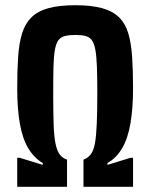

<svg xmlns="http://www.w3.org/2000/svg" viewBox="-20 -716 576 736"><path d="M46 0V-111H56L144 -84V-91Q111 -110 88.5 -147.5Q66 -185 56 -242.5Q46 -300 46 -377Q46 -446 49.5 -498Q53 -550 64.5 -587.5Q76 -625 100 -649Q124 -673 165 -684.5Q206 -696 269 -696Q331 -696 372 -684.5Q413 -673 437 -649Q461 -625 472 -587.5Q483 -550 486.5 -498Q490 -446 490 -377Q490 -300 480 -242.5Q470 -185 448 -147.5Q426 -110 392 -91V-84L480 -111H490V0H300V-104Q317 -110 328 -124.5Q339 -139 344 -167Q349 -195 351 -242Q353 -289 353 -360Q353 -420 351.5 -460.5Q350 -501 345.5 -525.5Q341 -550 332 -562Q323 -574 308 -578Q293 -582 269 -582Q245 -582 229 -578Q213 -574 204 -562Q195 -550 190.5 -525.5Q186 -501 185 -460.5Q184 -420 184 -360Q184 -289 185.5 -242Q187 -195 192.5 -167Q198 -139 208.5 -124.5Q219 -110 237 -104V0Z"/></svg>

Font: Saira Condensed
Style: Bold
Weight: 700
Width: 3
Designer: Hector Gatti with collaboration of the Omnibus-Type team
Foundry: Omnibus-Type
Version: Version 1.101